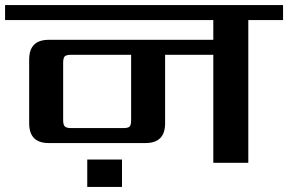

<svg xmlns="http://www.w3.org/2000/svg" viewBox="-40 -642 1136 757"><path d="M304 95V-13H441V95ZM477 -169V-426H241Q222 -426 215.5 -420Q209 -414 209 -394V-169Q209 -150 215.5 -143.5Q222 -137 241 -137H446Q465 -137 471 -143Q477 -149 477 -169ZM1076 -622V-563H939V0H801V-426H611V-156Q611 -78 534 -78H152Q75 -78 75 -156V-407Q75 -485 152 -485H801V-563H-20V-622Z"/></svg>

Font: Sarpanch SemiBold
Style: Regular
Weight: 600
Designer: Manushi Parikh (Devanagari and Latin), Jyotish Sonowal (Devanagari)
Foundry: Indian Type Foundry
Version: Version 2.004;PS 1.0;hotconv 1.0.78;makeotf.lib2.5.61930; tt